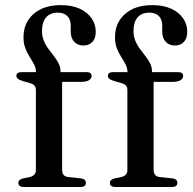

<svg xmlns="http://www.w3.org/2000/svg" viewBox="-20 -748 772 768"><path d="M228.5 -69Q228.5 -56 234.5 -48.5Q240.5 -41 252.5 -40L303.5 -34.5Q313.5 -33.5 318.5 -28.8Q323.5 -24 323.5 -16.5Q323.5 0 301 0H75Q65 0 59.2 -4.2Q53.5 -8.5 53.5 -16Q53.5 -23.5 58.5 -27.8Q63.5 -32 73 -34.5L98 -39.5Q111 -42.5 117.2 -49.5Q123.5 -56.5 123.5 -68V-388Q123.5 -398 118.5 -404.8Q113.5 -411.5 100 -415.5L72 -423.5Q56 -428.5 50.8 -433.5Q45.5 -438.5 45.5 -445Q45.5 -451.5 50.5 -455.5Q55.5 -459.5 66 -459.5H148L124 -442V-459Q124 -475 116.5 -489.8Q109 -504.5 99 -520Q89 -535.5 81.5 -554.5Q74 -573.5 74 -599Q74 -656.5 114 -692Q154 -727.5 223.5 -727.5Q268 -727.5 299.2 -713Q330.5 -698.5 346.8 -674.2Q363 -650 363 -621.5Q363 -594.5 349.5 -580.2Q336 -566 314 -566Q290.5 -566 276.8 -581Q263 -596 263 -621V-645Q263 -670.5 249.2 -684Q235.5 -697.5 210.5 -697.5Q180 -697 164 -678Q148 -659 148 -624.5Q148 -603 155.2 -585.2Q162.5 -567.5 173.8 -552.5Q185 -537.5 196 -523.2Q207 -509 214.5 -494.2Q222 -479.5 222 -462V-441.5L208 -459.5H326Q336 -459.5 341.2 -455.8Q346.5 -452 346.5 -444.5Q346.5 -434 336 -427.2Q325.5 -420.5 303 -420.5H228.5ZM594.5 -69Q594.5 -56 600.5 -48.5Q606.5 -41 618.5 -40L669.5 -34.5Q679.5 -33.5 684.5 -28.8Q689.5 -24 689.5 -16.5Q689.5 0 667 0H441Q431 0 425.2 -4.2Q419.5 -8.5 419.5 -16Q419.5 -23.5 424.5 -27.8Q429.5 -32 439 -34.5L464 -39.5Q477 -42.5 483.2 -49.5Q489.5 -56.5 489.5 -68V-388Q489.5 -398 484.5 -404.8Q479.5 -411.5 466 -415.5L438 -423.5Q422 -428.5 416.8 -433.5Q411.5 -438.5 411.5 -445Q411.5 -451.5 416.5 -455.5Q421.5 -459.5 432 -459.5H514L490 -442V-459Q490 -475 482.5 -489.8Q475 -504.5 465 -520Q455 -535.5 447.5 -554.5Q440 -573.5 440 -599Q440 -656.5 480 -692Q520 -727.5 589.5 -727.5Q634 -727.5 665.2 -713Q696.5 -698.5 712.8 -674.2Q729 -650 729 -621.5Q729 -594.5 715.5 -580.2Q702 -566 680 -566Q656.5 -566 642.8 -581Q629 -596 629 -621V-645Q629 -670.5 615.2 -684Q601.5 -697.5 576.5 -697.5Q546 -697 530 -678Q514 -659 514 -624.5Q514 -603 521.2 -585.2Q528.5 -567.5 539.8 -552.5Q551 -537.5 562 -523.2Q573 -509 580.5 -494.2Q588 -479.5 588 -462V-441.5L574 -459.5H692Q702 -459.5 707.2 -455.8Q712.5 -452 712.5 -444.5Q712.5 -434 702 -427.2Q691.5 -420.5 669 -420.5H594.5Z"/></svg>

Font: Fraunces
Style: Regular
Weight: 400
Version: Version 1.000;[b76b70a41]